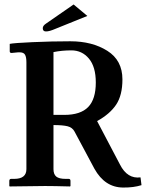

<svg xmlns="http://www.w3.org/2000/svg" viewBox="-20 -840 658 866"><path d="M312 -819.8 374 -768.1 230 -710Q202.1 -697.8 187 -698.2Q172.9 -698.2 172.9 -712.9Q172.9 -724.1 188 -733.9ZM412.1 -467.8Q412.1 -538.6 381.1 -575.7Q350.1 -612.8 301.8 -612.8Q258.8 -612.8 221.2 -605V-321.8H270Q343.3 -321.8 377.7 -357.2Q412.1 -392.6 412.1 -467.8ZM532.2 -481.9Q532.2 -410.2 503.7 -367.7Q475.1 -325.2 418 -293.9L521 -98.1Q554.2 -32.2 613.8 -40L618.2 -4.9Q583 6.3 536.1 5.9Q453.1 5.9 405.8 -79.1L315.9 -247.1Q306.2 -265.1 284.7 -270.5Q263.2 -275.9 221.2 -275.9V-77.1Q221.2 -54.2 233.6 -43.7Q246.1 -33.2 275.9 -33.2H290Q297.9 -33.2 297.9 -23.9V-1L295.9 1Q221.7 -1 183.1 -1L23.9 1L22 -1V-23.9Q22 -32.7 29.8 -33.2H43.9Q99.1 -33.2 99.1 -77.1V-559.1Q99.1 -582 93 -593Q86.9 -604 68.8 -604H62L32.2 -601.1Q24.4 -601.1 23.9 -607.9V-642.1Q41 -646 127 -649.9Q212.9 -653.8 296.9 -653.8Q396 -653.8 464.1 -610.8Q532.2 -567.9 532.2 -481.9Z"/></svg>

Font: Linux Libertine
Style: Semibold
Weight: 600
Designer: Philipp H. Poll
Foundry: Philipp H. Poll
Version: Version 5.1.2 ; ttfautohint (v0.9)